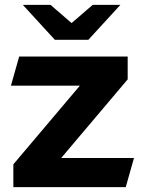

<svg xmlns="http://www.w3.org/2000/svg" viewBox="-20 -771 583 791"><path d="M344 -607 476 -751H362L275 -676L188 -751H74L206 -607ZM232 -120 506 -444V-538H59L25 -418H309L35 -94V0H498L532 -120Z"/></svg>

Font: Talent SemiBold
Style: Bold
Weight: 700
Designer: Mike Powis
Version: Version 1.001;hotconv 1.0.109;makeotfexe 2.5.65596